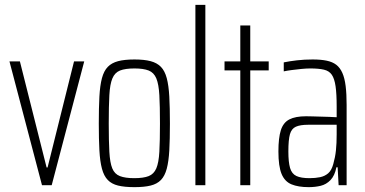

<svg xmlns="http://www.w3.org/2000/svg" viewBox="-20 -763 1504 791"><path d="M153 0 19 -510H62L172 -73H176L285 -510H327L193 0Z M534 8Q493 8 466.5 1.5Q440 -5 424 -21.5Q408 -38 400 -68Q392 -98 389.5 -143.5Q387 -189 387 -254Q387 -319 389.5 -365Q392 -411 400 -441Q408 -471 424 -487.5Q440 -504 466.5 -511Q493 -518 534 -518Q574 -518 600.5 -511Q627 -504 643 -487.5Q659 -471 667 -441Q675 -411 677.5 -365Q680 -319 680 -254Q680 -189 677.5 -143.5Q675 -98 667 -68Q659 -38 643 -21.5Q627 -5 600.5 1.5Q574 8 534 8ZM533 -29Q571 -29 592.5 -37.5Q614 -46 624 -69.5Q634 -93 636.5 -137.5Q639 -182 639 -254Q639 -326 636.5 -371Q634 -416 624 -440Q614 -464 592.5 -472.5Q571 -481 534 -481Q496 -481 474.5 -472.5Q453 -464 443 -440Q433 -416 430.5 -371Q428 -326 428 -254Q428 -182 430.5 -137.5Q433 -93 442.5 -69.5Q452 -46 474 -37.5Q496 -29 533 -29Z M785 0V-743H826V0Z M970 0V-473H905V-510H970V-658H1011V-510H1087V-473H1011V0Z M1252 8Q1209 8 1181 -3.5Q1153 -15 1140 -46.5Q1127 -78 1127 -139Q1127 -195 1137 -226.5Q1147 -258 1172 -271Q1197 -284 1241 -284Q1252 -284 1268 -283.5Q1284 -283 1302 -282.5Q1320 -282 1336.5 -281.5Q1353 -281 1367 -280V-325Q1367 -376 1362.5 -407.5Q1358 -439 1347 -455Q1336 -471 1314.5 -476Q1293 -481 1258 -481Q1242 -481 1222 -479Q1202 -477 1182.5 -474.5Q1163 -472 1149 -469V-506Q1173 -511 1203.5 -514.5Q1234 -518 1268 -518Q1302 -518 1326 -513Q1350 -508 1365.5 -496Q1381 -484 1390.5 -462.5Q1400 -441 1404 -408.5Q1408 -376 1408 -331V0H1375L1371 -74H1366Q1359 -39 1341.5 -21Q1324 -3 1301 2.5Q1278 8 1252 8ZM1255 -29Q1279 -29 1298.5 -33Q1318 -37 1332 -49Q1346 -61 1353 -87Q1361 -115 1364 -143.5Q1367 -172 1367 -209V-249H1249Q1217 -249 1199 -241Q1181 -233 1174.5 -210Q1168 -187 1168 -139Q1168 -95 1175 -71Q1182 -47 1201 -38Q1220 -29 1255 -29Z"/></svg>

Font: Saira ExtraCondensed ExtraLight
Style: Regular
Weight: 250
Width: 2
Designer: Hector Gatti with collaboration of the Omnibus-Type team
Foundry: Omnibus-Type
Version: Version 1.101